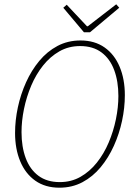

<svg xmlns="http://www.w3.org/2000/svg" viewBox="-20 -860 640 892"><path d="M256 12Q190 12 144 -20.5Q98 -53 74 -110.5Q50 -168 50 -242Q50 -301 63 -361.5Q76 -422 101 -477.5Q126 -533 162.5 -577Q199 -621 247 -646.5Q295 -672 354 -672Q420 -672 466 -639.5Q512 -607 536 -549.5Q560 -492 560 -418Q560 -359 547 -298.5Q534 -238 509 -182.5Q484 -127 447.5 -83Q411 -39 363 -13.5Q315 12 256 12ZM258 -14Q311 -14 354 -38.5Q397 -63 430 -104.5Q463 -146 485 -198Q507 -250 518.5 -306Q530 -362 530 -414Q530 -482 510.5 -534.5Q491 -587 451.5 -616.5Q412 -646 352 -646Q299 -646 256 -621.5Q213 -597 180 -555.5Q147 -514 125 -462Q103 -410 91.5 -354Q80 -298 80 -246Q80 -178 99.5 -125.5Q119 -73 158.5 -43.5Q198 -14 258 -14ZM370 -710 274 -824 290 -838 384 -738H388L520 -840L534 -824L398 -710Z"/></svg>

Font: Source Code Pro ExtraLight ExtraLight
Style: Italic
Weight: 250
Italic angle: -11°
Monospace: yes
Version: Version 1.016;hotconv 1.0.116;makeotfexe 2.5.65601